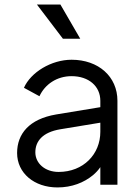

<svg xmlns="http://www.w3.org/2000/svg" viewBox="-20 -810 612 842"><path d="M332 -640 245 -790H142L256 -640ZM232 12C295 12 348 -9 388 -42C401 -53 411 -64 420 -77V0H495V-368C495 -474 412 -548 294 -548C205 -548 115 -493 85 -425L153 -388C177 -440 229 -476 294 -476C369 -476 420 -432 420 -368V-340L226 -308C108 -288 55 -223 55 -139C55 -51 130 12 232 12ZM420 -272V-232C420 -134 346 -56 237 -56C177 -56 135 -94 135 -142C135 -191 167 -230 244 -243Z"/></svg>

Font: Plus Jakarta Sans
Style: Regular
Weight: 400
Designer: Gumpita Rahayu
Foundry: Tokotype
Version: Version 2.071;gftools[0.9.30]